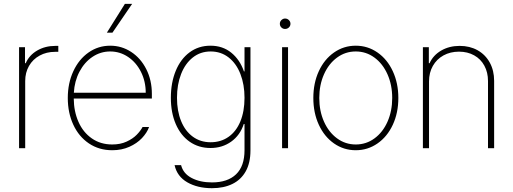

<svg xmlns="http://www.w3.org/2000/svg" viewBox="-20 -778 2694 1008"><path d="M80.1 -530.3H111.3V-446.3H115.2Q132.8 -487.8 174.8 -512.5Q216.8 -537.1 270.5 -537.1H286.1V-505.9H269.5Q224.1 -505.9 188.2 -486.3Q152.3 -466.8 132.3 -431.9Q112.3 -397 112.3 -352.5V0H80.1Z M335.9 -263.7Q335.9 -341.3 365 -404.1Q394 -466.8 444.8 -502.4Q495.6 -538.1 558.6 -538.1Q618.7 -538.1 668.7 -505.4Q718.8 -472.7 748 -414.8Q777.3 -356.9 777.3 -285.2V-260.7H367.2Q367.7 -192.9 392.1 -137.9Q416.5 -83 462.2 -51.3Q507.8 -19.5 569.3 -19.5Q611.8 -19.5 644.3 -34.4Q676.8 -49.3 697.3 -70.1Q717.8 -90.8 728.5 -111.3H762.7Q751.5 -80.6 725.1 -52.7Q698.7 -24.9 658.7 -7.1Q618.7 10.7 569.3 10.7Q500 10.7 447 -24.9Q394 -60.5 365 -123Q335.9 -185.5 335.9 -263.7ZM745.1 -291Q745.1 -350.6 720.2 -400.4Q695.3 -450.2 652.6 -479Q609.9 -507.8 558.6 -507.8Q507.8 -507.8 465.6 -479.5Q423.3 -451.2 397.2 -401.6Q371.1 -352.1 367.7 -291ZM635.7 -757.8H673.8L570.3 -606.4H541Z M896.5 88.9H930.7Q941.9 133.3 986.3 156.5Q1030.8 179.7 1092.8 179.7Q1174.8 179.7 1219.2 137.2Q1263.7 94.7 1263.7 10.7V-127H1259.8Q1240.7 -67.9 1193.8 -34.4Q1147 -1 1085 -1Q1022.9 -1 975.8 -33.9Q928.7 -66.9 902.8 -126.7Q877 -186.5 877 -264.6Q877 -343.8 902.6 -406Q928.2 -468.3 975.3 -503.2Q1022.5 -538.1 1085 -538.1Q1148.9 -538.1 1194.1 -501.5Q1239.3 -464.8 1260.7 -403.3H1263.7V-530.3H1294.9V11.7Q1294.9 76.7 1270.3 121.1Q1245.6 165.5 1200.2 187.7Q1154.8 210 1092.8 210Q1017.1 210 963.4 179.2Q909.7 148.4 896.5 88.9ZM1263.7 -264.6Q1263.7 -334 1242.2 -389.4Q1220.7 -444.8 1180.4 -476.3Q1140.1 -507.8 1085.9 -507.8Q1032.2 -507.8 992.2 -476.1Q952.1 -444.3 930.7 -389.2Q909.2 -334 909.2 -264.6Q909.2 -195.3 930.7 -142.6Q952.1 -89.8 992.2 -60.5Q1032.2 -31.2 1085.9 -31.2Q1139.6 -31.2 1179.9 -59.6Q1220.2 -87.9 1241.9 -140.6Q1263.7 -193.4 1263.7 -264.6Z M1460.9 -530.3H1492.2V0H1460.9ZM1449.2 -653.3Q1449.2 -664.6 1457.5 -672.6Q1465.8 -680.7 1476.6 -680.7Q1488.3 -680.7 1496.6 -672.6Q1504.9 -664.6 1504.9 -653.3Q1504.9 -641.6 1496.6 -633.8Q1488.3 -626 1476.6 -626Q1465.3 -626 1457.3 -633.8Q1449.2 -641.6 1449.2 -653.3Z M1625 -263.7Q1625 -341.8 1653.8 -404.3Q1682.6 -466.8 1733.6 -502.4Q1784.7 -538.1 1847.7 -538.1Q1910.6 -538.1 1961.9 -502.4Q2013.2 -466.8 2042.2 -404.1Q2071.3 -341.3 2071.3 -263.7Q2071.3 -185.5 2042.2 -123Q2013.2 -60.5 1961.9 -24.9Q1910.6 10.7 1847.7 10.7Q1784.7 10.7 1733.6 -24.9Q1682.6 -60.5 1653.8 -123Q1625 -185.5 1625 -263.7ZM2039.1 -263.7Q2039.1 -332 2014.4 -387.7Q1989.7 -443.4 1946 -475.6Q1902.3 -507.8 1847.7 -507.8Q1793 -507.8 1749.3 -475.6Q1705.6 -443.4 1680.9 -387.7Q1656.2 -332 1656.2 -263.7Q1656.2 -195.3 1680.9 -139.6Q1705.6 -84 1749.3 -51.8Q1793 -19.5 1847.7 -19.5Q1902.8 -19.5 1946.5 -51.8Q1990.2 -84 2014.6 -139.6Q2039.1 -195.3 2039.1 -263.7Z M2232.4 0H2200.2V-530.3H2231.4V-446.3H2235.4Q2253.9 -487.8 2296.1 -512.5Q2338.4 -537.1 2393.6 -537.1Q2446.3 -537.1 2487.3 -514.2Q2528.3 -491.2 2551.3 -449.5Q2574.2 -407.7 2574.2 -353.5V0H2542V-352.5Q2542 -397.9 2522.9 -433.1Q2503.9 -468.3 2469.2 -487.5Q2434.6 -506.8 2389.6 -506.8Q2344.2 -506.8 2308.3 -487.1Q2272.5 -467.3 2252.4 -431.9Q2232.4 -396.5 2232.4 -350.6Z"/></svg>

Font: Pretendard Std Thin
Style: Regular
Weight: 100
Designer: Base glyphs from Inter by Rasmus Andersson; Hangeul glyphs from Noto Sans CJK(Source Han Sans) by Jang Soo-young and Kan
Foundry: Kil Hyung-jin
Version: Version 1.309